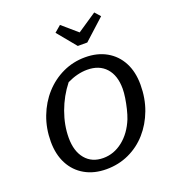

<svg xmlns="http://www.w3.org/2000/svg" viewBox="-158 -1012 1030 1143"><g transform="rotate(-20 356.5 -441.0)"><path d="M321 10Q243 10 185 -23Q127 -56 95.5 -116Q64 -176 64 -257Q64 -341 92 -414.5Q120 -488 169.5 -543Q219 -598 285 -629Q351 -660 427 -660Q504 -660 561.5 -627.5Q619 -595 650.5 -535.5Q682 -476 682 -394Q682 -308 654.5 -234.5Q627 -161 578.5 -106Q530 -51 464 -20.5Q398 10 321 10ZM326 -59Q393 -59 449.5 -103.5Q506 -148 538 -226Q548 -252 556 -285Q564 -318 569 -350.5Q574 -383 574 -408Q574 -492 531.5 -539Q489 -586 413 -586Q351 -586 285 -554Q232 -487 202 -404.5Q172 -322 172 -242Q172 -157 213 -108Q254 -59 326 -59ZM410 -738 312 -857 353 -892 448 -810 570 -892 601 -857 470 -738Z"/></g></svg>

Font: Piazzolla SC Medium
Style: Italic
Weight: 500
Italic angle: -11.3°
Designer: Juan Pablo del Peral
Foundry: Huerta Tipografica
Version: Version 1.330